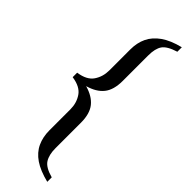

<svg xmlns="http://www.w3.org/2000/svg" viewBox="-302 -694 908 908"><g transform="rotate(45 152.0 -240.0)"><path d="M276 210Q216 195 180 170.5Q144 146 127.5 110.5Q111 75 111 30V-110Q111 -152 89 -184.5Q67 -217 11 -225V-255Q67 -263 89 -295.5Q111 -328 111 -370V-510Q111 -555 127.5 -589.5Q144 -624 180 -649.5Q216 -675 276 -690V-660Q224 -644 207.5 -620Q191 -596 191 -550V-380Q191 -320 165 -287.5Q139 -255 86 -240Q139 -225 165 -192.5Q191 -160 191 -100V70Q191 114 207.5 140Q224 166 276 180Z"/></g></svg>

Font: El Messiri
Style: Regular
Weight: 400
Designer: Mohamed Gaber
Foundry: Kief Type Foundry
Version: Version 2.020